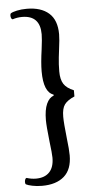

<svg xmlns="http://www.w3.org/2000/svg" viewBox="-61 -783 512 995"><g transform="rotate(-5 195.0 -285.5)"><path d="M34 160Q30 157 30 148Q30 141 32.5 134.5Q35 128 40 127Q64 135 89 135Q134 135 158.5 109.5Q183 84 183 34Q183 13 175 -51Q166 -132 166 -162Q166 -216 180 -247Q194 -278 217 -285V-291Q166 -308 166 -416Q166 -460 176 -530Q183 -583 183 -608Q183 -706 89 -706Q64 -706 40 -698Q35 -699 32.5 -705Q30 -711 30 -718Q30 -727 34 -730Q43 -736 66 -741Q89 -746 117 -746Q191 -746 232 -710Q273 -674 273 -600Q273 -573 266 -522Q265 -516 261 -480.5Q257 -445 257 -408Q257 -366 272 -342.5Q287 -319 324 -304V-272Q287 -256 272 -235.5Q257 -215 257 -172Q257 -139 266 -58Q273 0 273 30Q273 103 232 139Q191 175 117 175Q89 175 66 170Q43 165 34 160Z"/></g></svg>

Font: Arima Madurai Medium
Style: Regular
Weight: 500
Designer: Joana Correia and Natanael Gama
Foundry: NDISCOVER
Version: Version 1.020